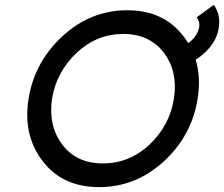

<svg xmlns="http://www.w3.org/2000/svg" viewBox="-20 -754 918 786"><path d="M729 -568V-490Q771 -497 810 -531Q837 -554 853.5 -580.5Q870 -607 875 -637Q885 -694 855 -734L785 -683Q801 -664 794 -637Q787 -609 763 -587Q755 -580 746.5 -575.5Q738 -571 729 -568ZM485 -615Q592 -615 651 -538Q709 -461 692 -350Q675 -241 592 -162Q510 -85 401 -85Q293 -85 235 -162Q177 -239 193 -350Q202 -405 227.5 -452Q253 -499 294 -538Q376 -615 485 -615ZM501 -712Q351 -712 236 -606Q121 -500 97 -350Q73 -200 155 -94Q236 12 386 12Q534 12 648 -91Q765 -197 789 -350Q813 -502 730 -607Q649 -712 501 -712Z"/></svg>

Font: Unageo
Style: Medium-Italic
Weight: 500
Designer: Richard Sepsi
Foundry: Richard Sepsi
Version: Version 2.000